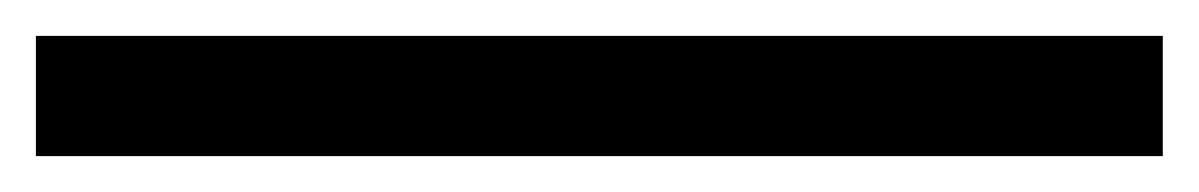

<svg xmlns="http://www.w3.org/2000/svg" viewBox="-20 1 668 107"><path d="M0 88V21H628V88Z"/></svg>

Font: Bricolage Grotesque 48pt Condensed ExtraBold Light
Style: Regular
Weight: 300
Version: Version 1.000;gftools[0.9.30]